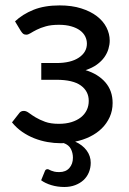

<svg xmlns="http://www.w3.org/2000/svg" viewBox="-20 -536 490 728"><path d="M160.5 105.5Q163 105.5 166 107.2Q169 109 174 111Q179 113 186.2 114.8Q193.5 116.5 204.5 116.5Q229.5 116.5 243 101Q256.5 85.5 256.5 62Q256.5 44 248.8 28.8Q241 13.5 221.5 6.5Q218.5 7 215.5 7Q212.5 7 209.5 7Q185.5 7 160 2.5Q134.5 -2 110.2 -11.5Q86 -21 64.2 -36Q42.5 -51 25.5 -72L52.5 -106.5Q58.5 -115.5 70.5 -115.5Q79.5 -115.5 89.8 -107.8Q100 -100 115 -91Q130 -82 151 -74.2Q172 -66.5 203 -66.5Q230 -66.5 251 -73Q272 -79.5 286.8 -91.2Q301.5 -103 309 -118.8Q316.5 -134.5 316.5 -153.5Q316.5 -190 286.5 -211.8Q256.5 -233.5 194 -233.5H136.5V-297H194Q248.5 -297 279 -317.5Q309.5 -338 309.5 -370.5Q309.5 -385 303 -398Q296.5 -411 283.2 -420.8Q270 -430.5 250 -436.2Q230 -442 203.5 -442Q174 -442 153.8 -436.2Q133.5 -430.5 119.2 -423.2Q105 -416 95.8 -410.2Q86.5 -404.5 80 -404.5Q73 -404.5 68.8 -407.2Q64.5 -410 59 -418.5L37 -455Q65.5 -482 107 -498.8Q148.5 -515.5 206 -515.5Q252.5 -515.5 288 -504.2Q323.5 -493 347.5 -474.5Q371.5 -456 383.8 -431.8Q396 -407.5 396 -382Q396 -367 391.2 -350.8Q386.5 -334.5 375.8 -319.2Q365 -304 347.5 -291.2Q330 -278.5 304.5 -270Q352 -255.5 379.5 -223.8Q407 -192 407 -145.5Q407 -116.5 396 -92.2Q385 -68 366 -49.2Q347 -30.5 321 -17.8Q295 -5 265 1Q293 13.5 308.5 34.5Q324 55.5 324 81Q324 100.5 317 117.5Q310 134.5 296.8 146.8Q283.5 159 265 166Q246.5 173 224 173Q198 173 174.8 166Q151.5 159 136 147.5L150.5 112Q153 105.5 160.5 105.5Z"/></svg>

Font: Lato Medium
Style: Regular
Weight: 500
Designer: Lukasz Dziedzic
Foundry: tyPoland Lukasz Dziedzic
Version: Version 2.006; 2014-01-15